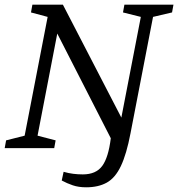

<svg xmlns="http://www.w3.org/2000/svg" viewBox="-28 -631 759 818"><path d="M339 167Q307 167 282 158.5Q257 150 235 138L243 101Q264 107 284 109.5Q304 112 325 112Q381 112 407.5 76Q434 40 444 -42L216 -488L132 -53L209 -33L203 0H-8L-2 -33L77 -53L175 -559L104 -578L110 -611H240L489 -130L572 -559L496 -578L502 -611H711L705 -578L624 -559L528 -63Q511 26 487 76.5Q463 127 427 147Q391 167 339 167Z"/></svg>

Font: Manuale
Style: Italic
Weight: 400
Italic angle: -11°
Designer: Eduardo Tunni / Pablo Cosgaya
Foundry: Eduardo Tunni / Pablo Cosgaya
Version: Version 1.002